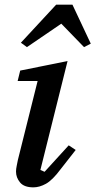

<svg xmlns="http://www.w3.org/2000/svg" viewBox="-20 -795 411 827"><path d="M124 12Q84 12 66.5 -9Q49 -30 49 -56Q49 -67 52 -81Q55 -95 57 -106L142 -446H56L67 -491L271 -532L154 -63L172 -55L276 -169L306 -149L241 -66Q206 -19 178 -3.5Q150 12 124 12ZM70 -611 222 -775H292L371 -607L342 -592L244 -693L96 -592Z"/></svg>

Font: IBM Plex Serif Medium
Style: Italic
Weight: 500
Italic angle: -14°
Designer: Mike Abbink, Paul van der Laan, Pieter van Rosmalen
Foundry: Bold Monday
Version: Version 2.5